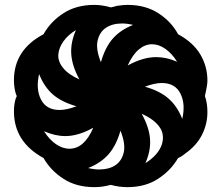

<svg xmlns="http://www.w3.org/2000/svg" viewBox="-20 -769 908 786"><path d="M293 -334Q232.4 -351.1 196.5 -382.3Q160.6 -413.6 140.1 -465.8Q126 -404.8 147.7 -361.8Q169.4 -318.8 224.1 -318.8Q252.9 -318.8 293 -334ZM361.8 -246.1Q300.8 -211.9 247.1 -211.9Q205.6 -211.9 160.2 -231.9Q180.7 -198.7 208.3 -179.4Q235.8 -160.2 264.2 -160.2Q325.2 -160.2 361.8 -246.1ZM473.1 -233.9Q456.1 -173.8 424.6 -137.7Q393.1 -101.6 340.8 -81.1Q365.2 -75.2 386.2 -75.2Q425.8 -75.2 452.1 -92.5Q478.5 -109.9 486.6 -145.3Q494.6 -180.7 473.1 -233.9ZM560.1 -303.2Q590.8 -247.6 594.2 -199.7Q597.7 -151.9 575.2 -101.1Q601.1 -117.2 618.7 -137.2Q636.2 -157.2 643.1 -179.4Q649.9 -201.7 645 -223.4Q640.1 -245.1 618.4 -266.1Q596.7 -287.1 560.1 -303.2ZM305.2 -443.8Q274.9 -499 271.7 -547.4Q268.6 -595.7 291 -646Q258.8 -626.5 240 -600.3Q221.2 -574.2 218.8 -546.4Q216.3 -518.6 238 -491.2Q259.8 -463.9 305.2 -443.8ZM573.2 -414.1Q633.8 -397 669.7 -365.7Q705.6 -334.5 726.1 -282.2Q740.2 -343.3 718.5 -386.2Q696.8 -429.2 642.1 -429.2Q613.3 -429.2 573.2 -414.1ZM393.1 -514.2Q410.2 -574.7 441.4 -610.6Q472.7 -646.5 524.9 -667Q500.5 -672.9 480 -672.9Q440.4 -672.9 414.1 -655.5Q387.7 -638.2 379.6 -602.8Q371.6 -567.4 393.1 -514.2ZM502.9 -501Q565.4 -535.2 619.1 -535.2Q662.1 -535.2 705.1 -516.1Q684.6 -549.3 657.5 -568.6Q630.4 -587.9 602.1 -587.9Q573.7 -587.9 548.1 -566.4Q522.5 -544.9 502.9 -501ZM158.2 -122.1Q37.1 -188 37.1 -313Q37.1 -343.3 44.9 -367.2Q45.4 -367.7 46.6 -370.6Q47.9 -373.5 48.8 -376Q47.9 -377.9 46.4 -381.1Q44.9 -384.3 44.9 -384.8Q37.1 -410.2 37.1 -440.9Q37.1 -564.9 158.2 -628.9Q187 -680.7 239.7 -714.8Q292.5 -749 366.2 -749Q397.5 -749 434.1 -738.8Q439.5 -739.7 448.5 -742.2Q457.5 -744.6 459 -745.1Q485.4 -749 502 -749Q575.7 -749 628.4 -714.8Q681.2 -680.7 709 -628.9Q770.5 -595.7 799.8 -546.6Q829.1 -497.6 829.1 -439Q829.1 -419.9 818.8 -376Q829.1 -347.2 829.1 -310.1Q829.1 -260.7 806.6 -216.6Q784.2 -172.4 737.8 -140.1Q723.6 -127.9 709 -122.1Q679.7 -71.3 627.2 -37.1Q574.7 -2.9 502 -2.9Q467.8 -2.9 433.1 -12.2Q399.9 -2.9 366.2 -2.9Q292.5 -2.9 240 -36.9Q187.5 -70.8 158.2 -122.1Z"/></svg>

Font: Telcell.Market
Style: Bold
Weight: 700
Designer: Rasmus Andersson, Sedrak Mkrtchyan
Version: Version 3.019;git-0a5106e0b